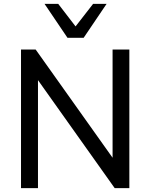

<svg xmlns="http://www.w3.org/2000/svg" viewBox="-20 -976 781 996"><path d="M89 0V-719H165L578 -138H564V-719H651V0H575L163 -580H177V0ZM330 -780 211 -956H282L372 -839L463 -956H533L414 -780Z"/></svg>

Font: Nunitoga
Style: Medium
Weight: 500
Designer: Vernon Adams
Foundry: Vernon Adams
Version: Version 1.0